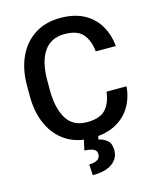

<svg xmlns="http://www.w3.org/2000/svg" viewBox="-135 -814 924 1129"><g transform="rotate(-15 326.5 -249.5)"><path d="M492.2 -231.4H614.3Q608.4 -161.6 575.2 -106.9Q542 -52.2 482.2 -21.2Q422.4 9.8 335.9 9.8Q248 9.8 183.8 -31.5Q119.6 -72.8 84.7 -148.2Q49.8 -223.6 49.8 -325.7V-384.8Q49.8 -487.3 85.4 -562.7Q121.1 -638.2 186.3 -679.4Q251.5 -720.7 340.3 -720.7Q425.3 -720.7 483.9 -689.5Q542.5 -658.2 575.2 -603Q607.9 -547.9 614.7 -476.6H492.7Q485.4 -545.4 451.4 -584Q417.5 -622.6 340.3 -622.6Q257.3 -622.6 215.1 -560.8Q172.9 -499 172.9 -385.7V-325.7Q172.9 -218.3 211.7 -153.1Q250.5 -87.9 335.9 -87.9Q414.6 -87.9 449.2 -125Q483.9 -162.1 492.2 -231.4ZM292 1H379.4L373.5 28.3Q401.4 33.2 424.6 52Q447.8 70.8 447.8 112.8Q447.8 161.6 407 191.9Q366.2 222.2 287.1 222.2L283.7 155.8Q312 155.8 331.5 145.5Q351.1 135.3 351.1 111.3Q351.1 88.9 333.5 80.3Q315.9 71.8 276.9 68.8Z"/></g></svg>

Font: Vazirmatn UI FD Medium
Style: Regular
Weight: 500
Designer: Saber Rastikerdar
Foundry: Saber Rastikerdar
Version: Version 33.003